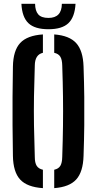

<svg xmlns="http://www.w3.org/2000/svg" viewBox="-20 -990 514 1018"><path d="M207.5 7.5Q124 2 87 -38Q50 -78 48.5 -163.5Q47 -251 46.5 -326.2Q46 -401.5 46.5 -476.2Q47 -551 48.5 -637Q50 -722 87 -762Q124 -802 207.5 -807.5V-710Q165 -700.5 164.5 -642.5Q161.5 -555.5 160.2 -478.8Q159 -402 160.2 -324.5Q161.5 -247 164.5 -158Q164.5 -127 174.5 -111Q184.5 -95 207.5 -90ZM267.5 7.5V-90Q290.5 -95 300 -111Q309.5 -127 310 -158Q313 -246 314 -323Q315 -400 314 -477.2Q313 -554.5 310 -642.5Q309.5 -673 300 -689Q290.5 -705 267.5 -710V-807.5Q348 -801.5 384.2 -761.2Q420.5 -721 423 -637Q426 -550.5 426.8 -475.8Q427.5 -401 426.8 -326Q426 -251 423 -163.5Q420.5 -78.5 384.2 -38.5Q348 1.5 267.5 7.5ZM237 -835Q164.5 -835 130.8 -867Q97 -899 93.5 -970H166Q166.5 -932.5 182.8 -913.8Q199 -895 237 -895Q307.5 -895 308 -970H380.5Q376.5 -899.5 342.8 -867.2Q309 -835 237 -835Z"/></svg>

Font: Big Shoulders Stencil Text
Style: Bold
Weight: 700
Designer: Patric King
Foundry: XO Type Co
Version: Version 1.000